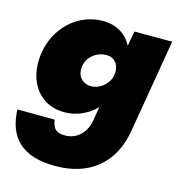

<svg xmlns="http://www.w3.org/2000/svg" viewBox="-106 -563 834 899"><g transform="rotate(15 310.5 -113.0)"><path d="M3 34C8 166 78 245 244 244C403 244 518 159 545 -10L621 -460H438L425 -388C399 -438 351 -470 283 -470C166 -470 59 -379 42 -241C26 -107 100 -10 217 -10C277 -10 331 -35 371 -76L360 -11C351 49 309 95 248 94C207 94 190 78 184 35ZM243 -239C250 -285 291 -320 341 -320C379 -320 404 -291 401 -248L398 -230C386 -188 344 -159 305 -160C261 -163 237 -195 243 -239Z"/></g></svg>

Font: Jost* Black
Style: Italic
Weight: 900
Italic angle: -10°
Version: Version 3.7